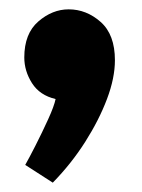

<svg xmlns="http://www.w3.org/2000/svg" viewBox="-20 -204 304 411"><path d="M93 187 34 149Q42 135 56 107.5Q70 80 83 51.5Q96 23 99 8Q65 0 48.5 -26Q32 -52 32 -81Q32 -132 62 -158Q92 -184 127 -184Q165 -184 195.5 -157Q226 -130 226 -75Q226 -37 209 8Q192 53 162.5 99.5Q133 146 93 187Z"/></svg>

Font: Yaldevi ExtraLight
Style: Regular
Weight: 200
Designer: Sol Matas, Rajitha Manaperi, Kosala Senevirathne
Foundry: Mooniak
Version: Version 1.100